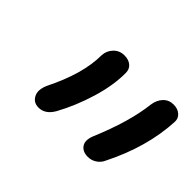

<svg xmlns="http://www.w3.org/2000/svg" viewBox="-69 -865 604 604"><g transform="rotate(45 233.0 -563.0)"><path d="M350.1 -409.2Q327.1 -409.2 316.4 -424.3Q305.7 -439.5 315.9 -465.8Q364.3 -580.6 374 -666Q377 -688 390.4 -702.4Q403.8 -716.8 424.8 -716.8Q443.4 -716.8 454.8 -706.8Q466.3 -696.8 465.8 -681.2Q460 -563.5 398.9 -441.9Q392.6 -426.8 379.2 -418Q365.7 -409.2 350.1 -409.2ZM130.9 -409.2Q108.4 -409.2 98.4 -428.2Q88.4 -447.3 101.1 -476.1Q154.8 -583.5 154.8 -666Q155.8 -687 170.2 -701.9Q184.6 -716.8 206.1 -716.8Q225.1 -716.8 236.6 -707Q248 -697.3 248 -681.2Q248.5 -626.5 229 -561.8Q209.5 -497.1 179.2 -441.9Q160.6 -409.2 130.9 -409.2Z"/></g></svg>

Font: Shantell Sans Irregular
Style: Italic
Weight: 400
Italic angle: -11.31°
Designer: Stephen Nixon, Anya Danilova, Shantell Martin
Foundry: Arrow Type
Version: Version 1.006;[9816181b4]